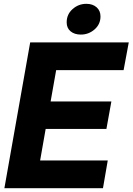

<svg xmlns="http://www.w3.org/2000/svg" viewBox="-20 -985 694 1005"><path d="M519 0H3L138 -763H654L627 -618H274L245 -454H563L537 -310H219L190 -145H544ZM329 -868Q329 -910 360 -937.5Q391 -965 432 -965Q465 -965 485.5 -947Q506 -929 506 -899Q506 -858 475 -831Q444 -804 403 -804Q370 -804 349.5 -821Q329 -838 329 -868Z"/></svg>

Font: Open Sauce Sans ExBold Italic
Style: Regular
Weight: 800
Italic angle: -10°
Designer: Alfredo Marco Pradil
Foundry: Creative Sauce Fz LLC
Version: Version 1.477